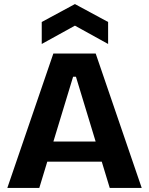

<svg xmlns="http://www.w3.org/2000/svg" viewBox="-20 -923 732 943"><path d="M16 0 242 -660H450L676 0H519L353 -546H339L173 0ZM143 -129V-228H570V-129ZM185 -707V-815L348 -903L511 -815V-707L348 -797Z"/></svg>

Font: Bricolage Grotesque 24pt
Style: Bold
Weight: 700
Designer: Mathieu Triay
Foundry: Atelier Triay
Version: Version 1.001;gftools[0.9.33.dev8+g029e19f]